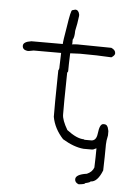

<svg xmlns="http://www.w3.org/2000/svg" viewBox="-55 -682 598 870"><g transform="rotate(5 244.0 -247.5)"><path d="M402.3 -22.9Q398.4 -21 394.5 -19.5Q388.2 -15.6 382.8 -15.6H343.8Q299.8 -19.5 248 -50.8Q207 -95.2 197.3 -148.4V-220.7Q197.3 -269.5 199.2 -359.4Q203.1 -365.7 203.1 -371.1V-377Q203.1 -397.5 205.1 -439.5H80.1Q61 -435.5 58.6 -435.5H50.8Q29.3 -439 29.3 -457Q29.3 -475.1 66.4 -480.5H209Q209 -493.2 220.7 -560.5Q231.9 -636.7 238.3 -636.7L252 -640.6Q267.6 -640.6 271.5 -619.1V-613.3Q267.6 -579.1 259.8 -544.9Q259.8 -514.6 252 -503.9V-486.3L250 -482.4Q266.6 -484.4 275.4 -484.4Q318.4 -484.4 429.7 -482.4Q449.2 -474.1 449.2 -459Q449.2 -449.2 433.6 -439.5Q369.1 -443.4 291 -443.4Q254.9 -441.4 246.1 -441.4Q244.1 -389.6 244.1 -359.4Q242.2 -353.5 240.2 -353.5Q238.3 -268.1 238.3 -226.6V-162.1Q238.3 -137.2 263.7 -93.8Q309.6 -58.6 341.8 -58.6Q341.8 -56.6 349.6 -56.6H375Q398.4 -56.6 402.3 -89.8Q407.2 -134.8 423.8 -134.8H427.7Q443.4 -134.8 447.3 -113.3V-112.8Q448.2 -109.9 449.2 -105.5V-85.9Q443.4 -59.6 443.4 -43V-35.2Q443.4 4.9 441.4 74.2Q419.9 128.9 388.7 128.9Q388.7 133.3 365.2 138.7Q365.2 144 335.9 146.5Q318.4 140.1 318.4 125Q318.4 103 369.1 95.7Q393.1 85.4 400.4 64.5Q402.3 13.2 402.3 -21.5Z"/></g></svg>

Font: CEF Fonts CJK
Style: Regular
Weight: 400
Designer: PartyBoss (派对大魔王)
Version: Release 2.25